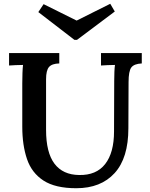

<svg xmlns="http://www.w3.org/2000/svg" viewBox="-20 -981 797 1017"><path d="M294 -645Q255 -644 239.5 -626Q224 -608 224 -561V-293Q224 -173 268.5 -114Q313 -55 399 -54Q490 -52 537 -112Q584 -172 584 -285L585 -553Q585 -578 586 -601Q587 -624 589 -637Q572 -637 550 -636Q528 -635 515 -634V-700H731V-645Q690 -643 675.5 -623.5Q661 -604 661 -546L660 -302Q660 -144 587 -64Q514 16 384 16Q273 16 210.5 -24.5Q148 -65 123 -138.5Q98 -212 98 -310V-539Q98 -565 99 -593.5Q100 -622 102 -637Q85 -637 63 -636Q41 -635 28 -634V-700H294ZM374 -770 183 -917 211 -959 386 -872 564 -961 588 -920 388 -770Z"/></svg>

Font: Lora SemiBold
Style: Regular
Weight: 600
Designer: Olga Karpushina, Alexei Vanyashin (Cyrillic)
Foundry: Cyreal
Version: Version 3.011; ttfautohint (v1.8.4.7-5d5b)